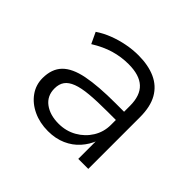

<svg xmlns="http://www.w3.org/2000/svg" viewBox="-122 -659 827 827"><g transform="rotate(45 291.5 -245.5)"><path d="M252 8Q202 8 161.5 -11Q121 -30 97.5 -63Q74 -96 74 -137Q74 -193 105 -225Q136 -257 202 -270Q268 -283 373 -283H438V-233H375Q311 -233 266.5 -229Q222 -225 194.5 -214.5Q167 -204 154.5 -186.5Q142 -169 142 -142Q142 -97 175.5 -72Q209 -47 262 -47Q307 -47 344 -68Q381 -89 403 -124.5Q425 -160 425 -203V-319Q425 -382 392.5 -412Q360 -442 294 -442Q249 -442 206.5 -429.5Q164 -417 119 -389L95 -440Q123 -459 156.5 -472Q190 -485 226 -492Q262 -499 297 -499Q357 -499 400.5 -479.5Q444 -460 467 -419.5Q490 -379 490 -315V0H429V-113H432Q419 -79 394.5 -51.5Q370 -24 334 -8Q298 8 252 8Z"/></g></svg>

Font: Nunito Sans 9pt Light
Style: Regular
Weight: 300
Version: Version 3.101;gftools[0.9.27]